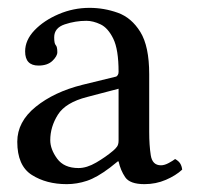

<svg xmlns="http://www.w3.org/2000/svg" viewBox="-20 -470 504 489"><path d="M118 -375Q118 -359 122 -355Q126 -351 126 -337Q126 -327 113.5 -315Q101 -303 78 -303Q44 -303 44 -339Q44 -368 68 -393Q92 -418 129.5 -434Q167 -450 208 -450Q245 -450 280 -437.5Q315 -425 337.5 -388.5Q360 -352 360 -281V-134Q360 -100 364 -74.5Q368 -49 390 -49Q399 -49 410 -55Q421 -61 426 -65Q435 -60 439 -53.5Q443 -47 444 -38Q428 -23 402.5 -12Q377 -1 348 -1Q311 -1 299 -18.5Q287 -36 282 -59H280L260 -43Q227 -18 201.5 -9.5Q176 -1 150 -1Q98 -1 61 -24.5Q24 -48 24 -109Q24 -160 71 -198Q118 -236 190 -254L276 -275Q278 -276 280 -279Q282 -282 282 -287Q282 -344 268.5 -371.5Q255 -399 236 -408Q217 -417 200 -417Q172 -417 145 -408Q118 -399 118 -375ZM282 -244 202 -223Q147 -209 127.5 -178Q108 -147 108 -113Q108 -90 125.5 -66Q143 -42 180 -42Q201 -42 225 -56Q249 -70 268 -86Q274 -91 278 -96.5Q282 -102 282 -112Z"/></svg>

Font: Triodion
Style: Regular
Weight: 400
Version: Version 1.201; ttfautohint (v1.8.4.7-5d5b)